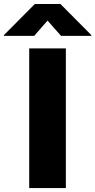

<svg xmlns="http://www.w3.org/2000/svg" viewBox="-100 -952 482 972"><path d="M233.4 0H47.9V-707H233.4ZM140.6 -847.7 73.2 -770.5H-80.1V-774.4L76.2 -931.6H206.1L362.3 -774.4V-770.5H209Z"/></svg>

Font: Pretendard JP Black
Style: Regular
Weight: 900
Designer: Base glyphs from Inter by Rasmus Andersson; Hangeul glyphs from Noto Sans CJK(Source Han Sans) by Jang Soo-young and Kan
Foundry: Kil Hyung-jin
Version: Version 1.309